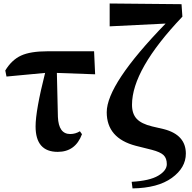

<svg xmlns="http://www.w3.org/2000/svg" viewBox="-20 -840 1082 1083"><path d="M300.8 -428.7 306.6 -180.7Q310.5 -84 376 -84Q405.3 -84 430.7 -99.6L442.4 -83Q405.3 16.6 305.7 16.6Q180.7 16.6 180.7 -127Q180.7 -215.8 234.4 -428.7L16.6 -408.2L9.8 -442.4Q45.9 -502 98.6 -526.4Q151.4 -550.8 249 -550.8H510.7L516.6 -420.9Z M837.9 -127 905.3 -111.3Q1028.3 -79.1 1028.3 26.4Q1028.3 106.4 949.2 163.6Q870.1 220.7 727.5 222.7L722.7 185.5Q824.2 179.7 872.6 150.9Q920.9 122.1 920.9 85.9Q920.9 52.7 902.8 35.2Q884.8 17.6 835.9 4.9L746.1 -17.6Q582 -60.5 582 -207Q582 -365.2 914.1 -707L598.6 -691.4V-820.3L1003.9 -816.4L1008.8 -746.1Q724.6 -447.3 724.6 -249Q724.6 -198.2 751 -169.9Q777.3 -141.6 837.9 -127Z"/></svg>

Font: Bpmf Zihi Serif Heavy
Style: Heavy
Weight: 900
Foundry: But Ko
Version: Version 1.320